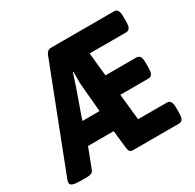

<svg xmlns="http://www.w3.org/2000/svg" viewBox="-153 -867 1052 1036"><g transform="rotate(-30 373.0 -349.0)"><path d="M3 -20Q3 -29 6 -38L252 -673Q262 -700 287 -700H679Q694 -700 701 -688Q708 -676 708 -650V-619Q708 -593 701 -581Q694 -569 679 -569H451L466 -424H659Q674 -424 681 -412Q688 -400 688 -374V-343Q688 -317 681 -305Q674 -293 659 -293H483L500 -131H680Q695 -131 702 -119Q709 -107 709 -81V-50Q709 -24 702 -12Q695 0 680 0H393Q380 0 374 -7Q368 -14 366 -30L354 -141H194L147 -19Q140 2 108 2H62Q3 2 3 -20ZM342 -273 326 -454V-526H322L299 -455L235 -273Z"/></g></svg>

Font: Asap Condensed
Style: Bold
Weight: 700
Designer: Pablo Cosgaya
Foundry: Omnibus-Type
Version: Version 1.010; ttfautohint (v1.8)